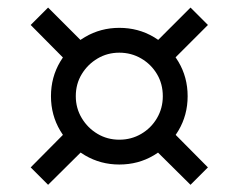

<svg xmlns="http://www.w3.org/2000/svg" viewBox="-20 -591 640 515"><path d="M300 -149.7Q250 -149.7 208.2 -174.2Q166.5 -198.7 141.6 -240.4Q116.7 -282.2 116.7 -333Q116.7 -384 141.6 -425.7Q166.5 -467.3 208.2 -491.8Q250 -516.3 300 -516.3Q350.8 -516.3 392.2 -491.8Q433.5 -467.3 458.4 -425.7Q483.3 -384 483.3 -333Q483.3 -282.2 458.4 -240.4Q433.5 -198.7 392.2 -174.2Q350.8 -149.7 300 -149.7ZM300 -216.3Q332.2 -216.3 358.8 -231.9Q385.5 -247.5 401.1 -274.2Q416.7 -300.8 416.7 -333Q416.7 -366 401.1 -392.2Q385.5 -418.5 358.8 -434.1Q332.2 -449.7 300 -449.7Q268 -449.7 241.7 -434.1Q215.3 -418.5 199.3 -392.2Q183.3 -366 183.3 -333Q183.3 -300.8 199.3 -274.2Q215.3 -247.5 241.7 -231.9Q268 -216.3 300 -216.3ZM175 -410.3 62.3 -524 109 -570.7 222.7 -457ZM421 -259.7 537.7 -142 491 -95.3 373.3 -212ZM377.3 -457 491 -570.7 537.7 -524 424 -410.3ZM226.7 -212 109 -95.3 62.3 -142 179 -259.7Z"/></svg>

Font: Epunda Slab Light
Style: Regular
Weight: 300
Designer: Simon Atzbach
Foundry: typofactur
Version: Version 1.102